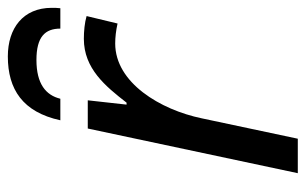

<svg xmlns="http://www.w3.org/2000/svg" viewBox="-165 -615 780 490"><g transform="rotate(-90 225.0 -370.0)"><path d="M28 0H116L168 -245C190 -351 259 -466 359 -466C375 -466 392 -464 410 -460L429 -539C412 -544 390 -546 371 -546C295 -546 250 -491 208 -437H203L214 -536H142ZM163 -606H218C227 -643 256 -667 317 -667C376 -667 397 -645 397 -606H449C450 -614 450 -621 450 -628C450 -701 398 -740 326 -740C242 -740 184 -702 163 -606Z"/></g></svg>

Font: BC Sans
Style: Italic
Weight: 400
Italic angle: -12°
Designer: Monotype Design Team
Designer: Province of B.C.
Foundry: Monotype Imaging Inc.
Version: Version 2.000;GOOG;noto-source:20170915:90ef993387c0